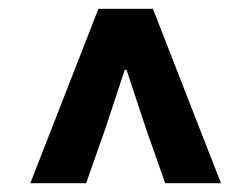

<svg xmlns="http://www.w3.org/2000/svg" viewBox="-20 -690 572 437"><path d="M49 -273H176L219 -395L264 -531H268L313 -395L356 -273H483L328 -670H204Z"/></svg>

Font: DAIFUKU Sans
Style: Bold
Weight: 700
Designer: Original font ‘Source Han Sans JP’ : Paul D. Hunt
Foundry: Daifuku
Version: Version 1.000